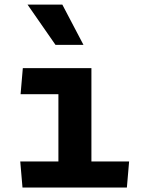

<svg xmlns="http://www.w3.org/2000/svg" viewBox="-20 -838 660 858"><path d="M82 -533.5 72 -417H241V-116.5H70.5L80.5 0H547L557 -116.5H388.5V-533.5ZM103 -817.5 228 -637.5H353L258.5 -817.5Z"/></svg>

Font: Monaspace Argon
Style: Bold
Weight: 700
Designer: Riley Cran & the Lettermatic Team
Foundry: Lettermatic
Version: Version 1.000 (Monaspace Argon)